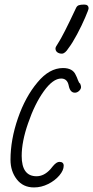

<svg xmlns="http://www.w3.org/2000/svg" viewBox="-20 -809 408 841"><path d="M26 -109Q26 -197 58.5 -291Q91 -385 144 -448Q196 -511 256 -511Q299 -511 312 -480Q315 -475 317 -469.5Q319 -464 321 -459Q326 -445 331 -443Q335 -433 335 -428Q335 -419 326.5 -411Q318 -403 308 -403Q287 -403 281 -434Q275 -465 248 -465Q212 -465 172 -409.5Q132 -354 103 -269Q75 -189 75 -126Q75 -37 140 -37Q173 -37 201 -68Q204 -72 212 -81.5Q220 -91 227 -95.5Q234 -100 240 -100Q259 -100 259 -83Q259 -63 240 -40.5Q221 -18 191 -3Q161 12 129 12Q81 12 53.5 -23.5Q26 -59 26 -109ZM223 -597Q223 -603 234 -619Q256 -652 313 -774Q317 -783 325 -786Q333 -789 349 -789Q368 -789 368 -772Q368 -767 353 -732Q338 -697 317.5 -658.5Q297 -620 280 -598Q265 -574 251 -574Q239 -574 231 -580Q223 -586 223 -597Z"/></svg>

Font: Bad Script
Style: Regular
Weight: 400
Italic angle: -10°
Designer: Roman Shchyukin (Gaslight Type Foundry), Cyreal (Charset Expansion)
Foundry: Gaslight
Version: Version 2.000